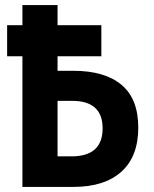

<svg xmlns="http://www.w3.org/2000/svg" viewBox="-20 -734 603 754"><path d="M68 0V-513H8V-635H68V-714H206V-635H378V-513H206V-456H268Q391 -456 457 -401Q523 -346 523 -233Q523 -119 456.5 -59.5Q390 0 269 0ZM206 -120H261Q383 -120 383 -230Q383 -338 263 -338H206Z"/></svg>

Font: Noto Sans Mono SemiCondensed
Style: Bold
Weight: 700
Width: 4
Designer: Monotype Design Team
Foundry: Monotype Imaging Inc.
Version: Version 2.014